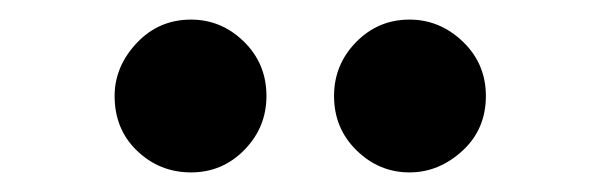

<svg xmlns="http://www.w3.org/2000/svg" viewBox="-20 -706 615 196"><path d="M97 -608Q97 -638 119.5 -662Q142 -686 175 -686Q206 -686 229 -663.5Q252 -641 252 -608Q252 -576 229.5 -553Q207 -530 175 -530Q143 -530 120 -552Q97 -574 97 -608ZM321 -608Q321 -640 343.5 -663Q366 -686 398 -686Q429 -686 452.5 -663.5Q476 -641 476 -608Q476 -574 452 -552Q428 -530 398 -530Q367 -530 344 -552.5Q321 -575 321 -608Z"/></svg>

Font: CMU Serif
Style: Bold
Weight: 700
Version: Version 0.7.0